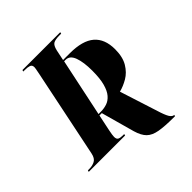

<svg xmlns="http://www.w3.org/2000/svg" viewBox="-245 -868 1153 1153"><g transform="rotate(-45 331.0 -292.0)"><path d="M574 130Q495 130 449.5 122Q404 114 380 90.5Q356 67 342 19L283 -194H263L241 -89Q234 -55 234 -41Q234 -21 245.5 -15.5Q257 -10 275 -10H289L287 0H-22L-19 -10H-6Q20 -10 40.5 -21Q61 -32 68 -66L184 -628Q189 -653 190.5 -662Q192 -671 192 -675Q192 -694 177.5 -699Q163 -704 139 -704H126L129 -714H450L448 -704H435Q398 -704 382 -695Q366 -686 358 -651L344 -584H401Q509 -584 560 -540Q611 -496 611 -409Q611 -343 586 -301.5Q561 -260 524 -238.5Q487 -217 451 -208L535 54Q549 95 560 108Q571 121 581 121H583L581 130ZM287 -204Q312 -204 336.5 -212Q361 -220 380.5 -242.5Q400 -265 411.5 -306.5Q423 -348 423 -415Q423 -487 407 -530.5Q391 -574 356 -574H343L265 -204Z"/></g></svg>

Font: Noto Serif Display ExtraCondensed Black
Style: Italic
Weight: 900
Width: 2
Italic angle: -12°
Designer: Monotype Design Team
Foundry: Monotype Imaging Inc.
Version: Version 2.009